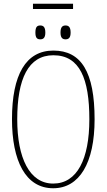

<svg xmlns="http://www.w3.org/2000/svg" viewBox="-20 -995 570 1025"><path d="M156 -947H370V-975H156ZM195 -785C211 -785 222 -793 222 -821C222 -851 211 -859 195 -859C178 -859 169 -851 169 -821C169 -793 178 -785 195 -785ZM330 -785C346 -785 357 -793 357 -821C357 -851 346 -859 330 -859C314 -859 303 -851 303 -821C303 -793 314 -785 330 -785ZM264 10C404 10 485 -125 485 -358C485 -610 414 -725 265 -725C118 -725 44 -596 44 -359C44 -137 116 10 264 10ZM264 -15C137 -15 72 -153 72 -358C72 -574 131 -700 265 -700C406 -700 457 -574 457 -358C457 -146 392 -15 264 -15Z"/></svg>

Font: Noto Serif ExtraCondensed Thin
Style: Regular
Weight: 100
Width: 2
Designer: Monotype Design Team
Foundry: Monotype Imaging Inc.
Version: Version 2.013